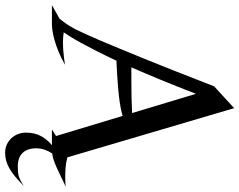

<svg xmlns="http://www.w3.org/2000/svg" viewBox="-149 -637 931 747"><g transform="rotate(90 316.5 -263.5)"><path d="M667 108.9Q646.5 129.4 629.6 143.3Q612.8 157.2 597.4 165.8Q582 174.3 567.4 178.2Q552.7 182.1 537.1 182.1Q520 182.1 505.6 175.5Q491.2 168.9 481 158Q470.7 147 464.8 132.3Q459 117.7 459 101.1Q459 66.4 472.9 41.7Q486.8 17.1 507.8 0H446.8L472.2 -16.1L394 -274.9Q379.9 -271 361.3 -267.3Q342.8 -263.7 317.1 -260.7Q291.5 -257.8 257.6 -255.4Q223.6 -252.9 179.2 -251Q158.7 -207.5 141.6 -173.8Q124.5 -140.1 110.8 -115.2Q97.2 -90.3 86.7 -73.2Q76.2 -56.2 68.8 -45.9Q77.1 -44.4 87.4 -43.7Q97.7 -43 107.9 -43Q123.5 -43 138.9 -44.2Q154.3 -45.4 167 -46.9Q181.6 -48.8 194.8 -50.8Q168.9 -36.1 145.3 -26.4Q121.6 -16.6 101.1 -10.7Q80.6 -4.9 64.2 -2.4Q47.9 0 36.1 0H-37.1L16.1 -29.8Q24.4 -40.5 32.2 -51.3Q40 -62 45.4 -71.3Q51.8 -81.5 57.1 -91.8Q72.3 -122.6 102.1 -191.4Q114.3 -220.7 131.1 -261.2Q147.9 -301.8 169.9 -355.5Q191.9 -409.2 218.8 -477.5Q245.6 -545.9 278.8 -630.9L363.8 -709L555.2 -60.1Q575.7 -54.7 594.5 -53.2Q613.3 -51.8 629.9 -51.8Q638.7 -51.8 646 -52Q653.3 -52.2 658.7 -52.7Q664.6 -53.2 669.9 -54.2Q645 -42.5 626.2 -33.2Q607.4 -23.9 592.3 -17.3Q577.1 -10.7 564.5 -6.6Q551.8 -2.4 540 -1Q530.8 12.7 525.4 28.6Q520 44.4 520 61Q520 95.7 538.1 114.3Q556.2 132.8 590.8 132.8Q602.5 132.8 611.3 132.1Q620.1 131.3 628.4 128.9Q636.7 126.5 645.8 121.8Q654.8 117.2 667 108.9ZM263.2 -309.1Q329.1 -309.1 382.8 -312L308.1 -560.1Q277.8 -482.4 252.7 -421.4Q227.5 -360.4 205.1 -309.1Z"/></g></svg>

Font: Quintessential
Style: Regular
Weight: 400
Designer: Astigmatic (AOETI)
Foundry: Astigmatic (AOETI)
Version: Version 1.000